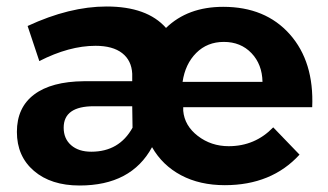

<svg xmlns="http://www.w3.org/2000/svg" viewBox="-20 -564 1009 591"><path d="M544 -223Q548 -177 589 -145.5Q630 -114 684 -114Q765 -114 821 -172L902 -88Q816 6 672 6Q595 6 537.5 -24.5Q480 -55 448 -111Q384 7 225 7Q137 7 84.5 -38Q32 -83 32 -158Q32 -233 85 -273Q138 -313 238 -314H387V-337Q385 -378 356 -400.5Q327 -423 274 -423Q193 -423 101 -376L65 -484Q194 -544 308 -544Q433 -544 491 -478Q558 -543 667 -543Q797 -543 872 -458.5Q947 -374 941 -234H544ZM788 -312Q787 -366 754 -400.5Q721 -435 669 -435Q618 -435 584 -401Q550 -367 542 -312ZM269 -237Q176 -237 176 -171Q176 -137 199 -117Q222 -97 261 -97Q347 -97 388 -171L387 -237Z"/></svg>

Font: Montserrat-Arabic SemiBold
Style: Regular
Weight: 600
Designer: Mohamed Gaber
Foundry: Kief Type Foundry
Version: Version 5.008;PS 005.008;hotconv 1.0.88;makeotf.lib2.5.64775